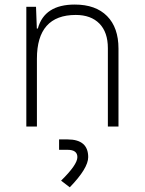

<svg xmlns="http://www.w3.org/2000/svg" viewBox="-20 -547 626 830"><path d="M446.3 0V-338.9Q446.3 -407.7 409.7 -445.1Q373 -482.4 307.6 -482.4Q139.6 -482.4 139.6 -293V0H93.8V-517.6H135.7L139.2 -423.8H143.6Q171.9 -527.3 303.2 -527.3Q393.6 -527.3 442.9 -477.5Q492.2 -427.7 492.2 -336.9V0ZM281.7 262.7 244.1 233.9Q314.5 165 314.5 132.3Q314.5 100.6 272 100.6H235.4V55.7H272Q361.3 55.7 361.3 132.3Q361.3 180.2 281.7 262.7Z"/></svg>

Font: Cascadia Mono ExtraLight
Style: Regular
Weight: 200
Monospace: yes
Designer: Aaron Bell
Foundry: Saja Typeworks
Version: Version 2404.023; ttfautohint (v1.8.4)